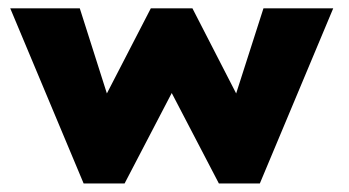

<svg xmlns="http://www.w3.org/2000/svg" viewBox="-20 -430 817 450"><path d="M589 0H493L382.5 -212L272 0H176L4 -410.5H167L230.5 -211L333.5 -410.5H431L533.5 -211L597.5 -410.5H761Z"/></svg>

Font: Lucymar Sans
Style: Bold
Weight: 700
Foundry: The League of Moveable Type (original font) / Main changes by Cristiano Sobral with portions from Mirco Monsees
Version: Version 2.001;August 30, 2020;FontCreator 13.0.0.2681 64-bit